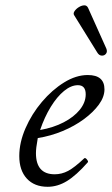

<svg xmlns="http://www.w3.org/2000/svg" viewBox="-20 -704 430 737"><path d="M163 13Q112 13 83 -18.5Q54 -50 54 -105Q54 -157 78 -212Q102 -267 141 -313Q180 -359 226 -387.5Q272 -416 317 -416Q381 -416 381 -361Q381 -332 359.5 -302.5Q338 -273 302 -246.5Q266 -220 220.5 -201Q175 -182 125 -174Q121 -152 119.5 -139Q118 -126 118 -116Q118 -35 190 -35Q217 -35 241.5 -48Q266 -61 303 -96Q307 -100 313.5 -92Q320 -84 317 -81Q273 -31 237 -9Q201 13 163 13ZM134 -205Q185 -214 224.5 -234.5Q264 -255 286.5 -283Q309 -311 309 -342Q309 -377 279 -377Q253 -377 226 -355Q199 -333 175 -294Q151 -255 134 -205ZM388 -518Q393 -506 387 -498Q381 -490 370.5 -490.5Q360 -491 353 -503L265 -645Q260 -652 266 -661Q272 -670 282.5 -676.5Q293 -683 303 -683.5Q313 -684 318 -674Z"/></svg>

Font: Junicode SmExp
Style: Italic
Weight: 400
Width: 6
Italic angle: -11°
Designer: Peter S. Baker
Version: Version 2.205; ttfautohint (v1.8.4)